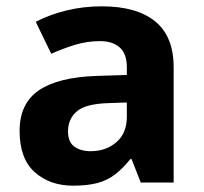

<svg xmlns="http://www.w3.org/2000/svg" viewBox="-20 -577 644 607"><path d="M302 -557Q412 -557 470.5 -509.5Q529 -462 529 -364V0H425L396 -74H392Q369 -45 344.5 -26Q320 -7 288.5 1.5Q257 10 211 10Q138 10 90 -32.5Q42 -75 42 -163Q42 -250 103 -291.5Q164 -333 286 -337L381 -340V-364Q381 -407 358.5 -427Q336 -447 296 -447Q256 -447 218 -435.5Q180 -424 142 -407L93 -508Q137 -531 190.5 -544Q244 -557 302 -557ZM323 -251Q251 -249 223 -225Q195 -201 195 -162Q195 -128 215 -113.5Q235 -99 267 -99Q315 -99 348 -127.5Q381 -156 381 -208V-253Z"/></svg>

Font: Noto Sans Thaana
Style: Regular
Weight: 400
Designer: Monotype Design Team
Foundry: Monotype Imaging Inc.
Version: Version 2.001